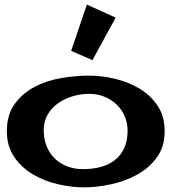

<svg xmlns="http://www.w3.org/2000/svg" viewBox="-20 -806 745 834"><path d="M695.3 -236.3Q695.3 -168.9 661.6 -122.6Q627.9 -76.2 575.7 -47.4Q523.4 -18.6 461.9 -5.4Q400.4 7.8 344.7 7.8Q290 7.8 231 -5.9Q171.9 -19.5 122.6 -48.8Q73.2 -78.1 41.5 -124.5Q9.8 -170.9 9.8 -236.3Q9.8 -307.6 43.9 -354.5Q78.1 -401.4 130.4 -428.7Q182.6 -456.1 245.6 -466.8Q308.6 -477.5 367.2 -477.5Q420.9 -477.5 479 -463.9Q537.1 -450.2 585.4 -421.4Q633.8 -392.6 664.6 -346.7Q695.3 -300.8 695.3 -236.3ZM534.2 -238.3Q534.2 -273.4 521 -302.7Q507.8 -332 484.9 -353.5Q461.9 -375 431.6 -386.7Q401.4 -398.4 367.2 -398.4Q332 -398.4 296.9 -388.2Q261.7 -377.9 233.4 -358.4Q205.1 -338.9 187.5 -309.1Q169.9 -279.3 169.9 -241.2Q169.9 -203.1 182.1 -171.9Q194.3 -140.6 217.3 -118.2Q240.2 -95.7 271.5 -83.5Q302.7 -71.3 340.8 -71.3Q381.8 -71.3 417 -80.6Q452.1 -89.8 478.5 -110.4Q504.9 -130.9 519.5 -162.6Q534.2 -194.3 534.2 -238.3ZM482.4 -729.5 381.8 -544.9 289.1 -585 357.4 -786.1Z"/></svg>

Font: Fontdiner Swanky
Style: Regular
Weight: 400
Designer: Font Diner, Inc
Foundry: Font Diner, Inc
Version: Version 1.001